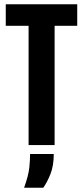

<svg xmlns="http://www.w3.org/2000/svg" viewBox="-20 -680 390 900"><path d="M114 0V-559H7V-660H342V-559H236V0ZM93 200Q114 141 117.5 105Q121 69 121 42H232Q232 96 217 134.5Q202 173 183 200Z"/></svg>

Font: Bricolage Grotesque 48pt Condensed SemiBold
Style: Regular
Weight: 600
Width: 3
Designer: Mathieu Triay
Foundry: Atelier Triay
Version: Version 1.000; ttfautohint (v1.8.4.7-5d5b);gftools[0.9.32]